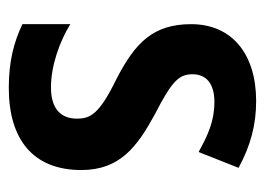

<svg xmlns="http://www.w3.org/2000/svg" viewBox="-103 -490 603 437"><g transform="rotate(90 198.5 -271.5)"><path d="M367 -155C367 -243 314 -282 241 -322C165 -361 149 -377 149 -408C149 -440 171 -458 212 -458C256 -458 288 -443 326 -422L362 -513C312 -540 265 -553 210 -553C103 -553 35 -498 35 -405C35 -319 77 -278 158 -236C240 -196 250 -176 250 -145C250 -108 227 -86 179 -86C129 -86 74 -106 35 -130V-21C77 -1 121 10 180 10C297 10 367 -45 367 -155Z"/></g></svg>

Font: Noto Sans Gurmukhi UI Condensed SemiBold
Style: Regular
Weight: 600
Width: 3
Designer: Jelle Bosma - Monotype Design Team
Foundry: Monotype Imaging Inc.
Version: Version 2.004